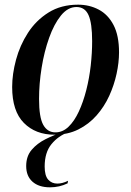

<svg xmlns="http://www.w3.org/2000/svg" viewBox="-20 -566 561 821"><path d="M213 10Q132 10 82 -40.5Q32 -91 32 -194Q32 -249 48.5 -310.5Q65 -372 99.5 -425.5Q134 -479 187.5 -512.5Q241 -546 314 -546Q362 -546 402 -525Q442 -504 465.5 -459Q489 -414 489 -342Q489 -299 478.5 -250.5Q468 -202 447 -156Q426 -110 393 -72.5Q360 -35 315 -12.5Q270 10 213 10ZM217 0Q248 0 273 -24Q298 -48 317 -89Q336 -130 349 -181Q362 -232 368 -286Q374 -340 374 -390Q374 -467 358.5 -501.5Q343 -536 307 -536Q270 -536 240.5 -499.5Q211 -463 190 -404Q169 -345 158 -276.5Q147 -208 147 -143Q147 -64 165 -32Q183 0 217 0ZM194 235Q146 235 119 211Q92 187 92 144Q92 102 115.5 74.5Q139 47 175 29Q211 11 248 -1H273Q229 15 200 50.5Q171 86 171 146Q171 185 186 202Q201 219 225 219Q247 219 271 207L269 218Q234 235 194 235Z"/></svg>

Font: Noto Serif Display Condensed SemiBold
Style: Italic
Weight: 600
Width: 3
Italic angle: -12°
Designer: Monotype Design Team
Foundry: Monotype Imaging Inc.
Version: Version 2.009